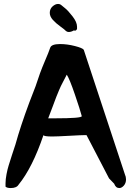

<svg xmlns="http://www.w3.org/2000/svg" viewBox="-20 -945 665 972"><path d="M8 -17Q8 -37 13 -63Q18 -89 24 -108Q30 -127 41 -161.5Q52 -196 58 -213Q84 -307 128 -425L160 -508Q182 -577 205 -630.5Q228 -684 234 -703Q240 -722 284 -722Q320 -722 359 -712Q398 -702 404 -693L612 -63Q618 -50 618 -37Q618 -18 607 -5.5Q596 7 584 7Q566 7 558 -15Q558 -16 532 -42L418 -261H412Q392 -261 330 -257.5Q268 -254 244 -254Q202 -254 200 -261Q144 -96 74 -10Q64 7 34 7Q16 7 8 0Q8 -6 8 -17ZM224 -346H258Q394 -346 394 -357Q386 -388 359 -467Q332 -546 318 -567Q306 -543 297 -526.5Q288 -510 279 -488.5Q270 -467 265 -454.5Q260 -442 247 -406.5Q234 -371 224 -346ZM232 -880Q232 -900 246 -912.5Q260 -925 274 -925Q282 -925 288 -921Q296 -914 310 -903Q324 -892 347 -862.5Q370 -833 370 -810Q370 -802 370 -799Q368 -793 364 -791Q360 -789 358 -790L354 -791Q340 -783 328 -783Q320 -783 314 -788Q308 -795 285 -811.5Q262 -828 247 -845Q232 -862 232 -880Z"/></svg>

Font: NaniFont Regular
Style: Regular
Weight: 400
Designer: Nanigashitei
Version: Version 1.036